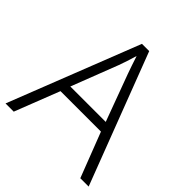

<svg xmlns="http://www.w3.org/2000/svg" viewBox="-193 -855 993 993"><g transform="rotate(45 304.0 -358.5)"><path d="M547 0H608L334 -717H281L0 0H60L156 -246H452ZM339 -556 434 -299H175L274 -555C283 -580 296 -618 306 -653C316 -622 332 -575 339 -556Z"/></g></svg>

Font: Noto Sans Kannada Light
Style: Regular
Weight: 300
Designer: Jelle Bosma - Monotype Design Team
Foundry: Monotype Imaging Inc.
Version: Version 2.005